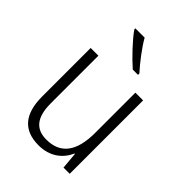

<svg xmlns="http://www.w3.org/2000/svg" viewBox="-224 -962 984 984"><g transform="rotate(45 268.0 -470.5)"><path d="M233 -858H166V-850C196 -807 261 -738 306 -699H344V-709C308 -748 259 -812 233 -858ZM455 -625H399V-334C399 -198 348 -132 246 -132C170 -132 131 -178 131 -280V-625H75V-273C75 -147 129 -83 239 -83C321 -83 374 -127 399 -184H402L410 -93H455Z"/></g></svg>

Font: Noto Sans Kannada UI SemiCondensed Light
Style: Regular
Weight: 300
Width: 4
Designer: Jelle Bosma - Monotype Design Team
Foundry: Monotype Imaging Inc.
Version: Version 2.005